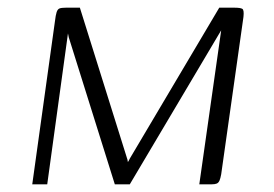

<svg xmlns="http://www.w3.org/2000/svg" viewBox="-20 -480 713 500"><path d="M64 0 123 -424Q125 -441 127.5 -448.5Q130 -456 135 -458Q140 -460 152 -460H188L312 -64L313 -58L315 -61L318 -67L551 -460H590Q606 -460 611 -457Q616 -454 614 -436L556 -26Q554 -15 551.5 -9.5Q549 -4 544.5 -2Q540 0 531 0H499L556 -401L550 -391L318 0H279L159 -383L157 -393L103 0Z"/></svg>

Font: Genos Light
Style: Italic
Weight: 300
Italic angle: -8°
Designer: Robert E. Leuschke
Foundry: Robert E. Leuschke
Version: Version 1.010